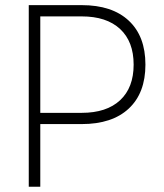

<svg xmlns="http://www.w3.org/2000/svg" viewBox="-20 -713 626 733"><path d="M89.8 0V-693.4H292Q408.2 -693.4 471.7 -634Q535.2 -574.7 535.2 -466.3Q535.2 -357.9 471.7 -298.6Q408.2 -239.3 292 -239.3H133.8V0ZM292 -650.4H133.8V-282.2H292Q386.7 -282.2 438.5 -330.3Q490.2 -378.4 490.2 -466.3Q490.2 -554.2 438.5 -602.3Q386.7 -650.4 292 -650.4Z"/></svg>

Font: Caskaydia Cove ExtraLight
Style: Regular
Weight: 200
Monospace: yes
Designer: Aaron Bell
Foundry: Saja Typeworks
Version: Version 4.300; ttfautohint (v1.8.3)